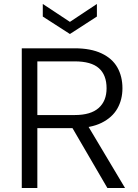

<svg xmlns="http://www.w3.org/2000/svg" viewBox="-20 -942 690 962"><path d="M89.1 -700H354.3Q434.8 -700 488.6 -674.6Q542.5 -649.3 568 -604.2Q593.5 -559 593.5 -499.8Q593.5 -442.8 567.9 -397.9Q542.2 -353 488.7 -326.5Q435.3 -300.1 354.8 -300.1H167.1V0H89.1ZM328.5 -325.2H412.5L606.5 0H518ZM514 -499.8Q514 -565.9 475.6 -600.2Q437.2 -634.5 354.3 -634.5H167.1V-365.6H354.8Q434.6 -365.6 474.3 -400.9Q514 -436.2 514 -499.8ZM194.4 -859.1V-922.2L330.3 -832.4L465.5 -922.2V-859.1L330.3 -771.6Z"/></svg>

Font: AF Albert Sans Medium
Style: Regular
Weight: 500
Designer: Andreas Rasmussen
Foundry: a.Foundry
Version: Version 1.300;Glyphs 3.2 (3231)